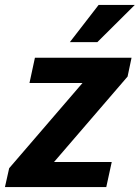

<svg xmlns="http://www.w3.org/2000/svg" viewBox="-45 -755 564 775"><path d="M-25 0 -8 -76 288 -420H74L96 -522H486L470 -446L173 -101H406L384 0ZM237 -585 353 -735H499L348 -585Z"/></svg>

Font: Radio Canada SemiBold
Style: Italic
Weight: 600
Italic angle: -12°
Designer: Charles Daoud, Etienne Aubert Bonn, Alexandre Saumier Demers, Jacques Le Bailly
Foundry: Radio-Canada
Version: Version 2.104; ttfautohint (v1.8.4.7-5d5b);gftools[0.9.28.de